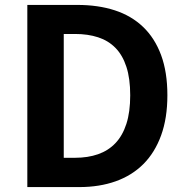

<svg xmlns="http://www.w3.org/2000/svg" viewBox="-20 -760 754 780"><path d="M91 -740H294Q379 -740 446.5 -718Q514 -696 561.5 -650.5Q609 -605 634.5 -536Q660 -467 660 -373Q660 -280 634.5 -210Q609 -140 562.5 -93.5Q516 -47 450 -23.5Q384 0 302 0H91ZM285 -119Q337 -119 378.5 -133.5Q420 -148 449 -178.5Q478 -209 493.5 -257Q509 -305 509 -373Q509 -441 493.5 -488.5Q478 -536 449 -565.5Q420 -595 378.5 -608.5Q337 -622 285 -622H239V-119Z"/></svg>

Font: SpoqaHanSansJP-Bold
Style: Regular
Weight: 700
Designer: [Source Han Sans]
Ryoko NISHIZUKA  (kana & ideographs); Paul D. Hunt (Latin, Greek & Cyrillic); Wenlong ZHANG  (bopomofo
Foundry: Spoqa (http://bi.spoqa.com)
Version: Version 1.002.20150607